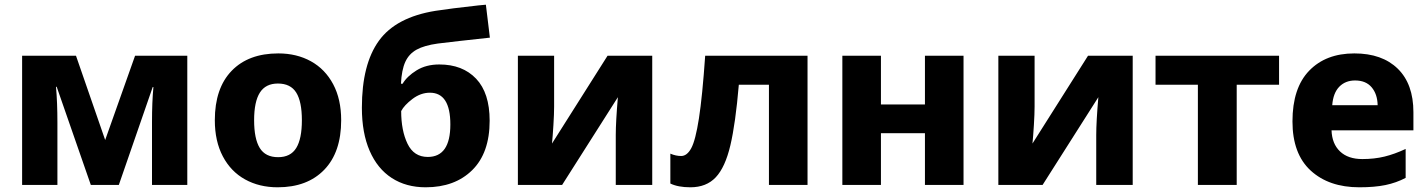

<svg xmlns="http://www.w3.org/2000/svg" viewBox="-20 -786 6070 816"><path d="M776 0H626V-268Q626 -352 632 -416H629L485 0H366L221 -417H218Q224 -351 224 -264V0H74V-549H303L427 -191L554 -549H776Z M1160 10Q1082 10 1021.5 -23.5Q961 -57 927 -121.5Q893 -186 893 -275Q893 -411 964.5 -485Q1036 -559 1163 -559Q1241 -559 1301.5 -525.5Q1362 -492 1396 -428Q1430 -364 1430 -275Q1430 -139 1358 -64.5Q1286 10 1160 10ZM1162 -118Q1215 -118 1239 -157Q1263 -196 1263 -275Q1263 -354 1239 -392.5Q1215 -431 1161 -431Q1109 -431 1084.5 -392.5Q1060 -354 1060 -275Q1060 -196 1084 -157Q1108 -118 1162 -118Z M1831 -740Q1895 -750 2013 -763L2045 -766L2062 -626Q1913 -610 1841 -601Q1783 -593 1750.5 -575Q1718 -557 1702.5 -523Q1687 -489 1684 -430H1691Q1710 -462 1750.5 -487Q1791 -512 1847 -512Q1946 -512 2003.5 -451.5Q2061 -391 2061 -273Q2061 -136 1987 -63Q1913 10 1789 10Q1706 10 1645 -29.5Q1584 -69 1551 -145Q1518 -221 1518 -328Q1518 -513 1590.5 -613Q1663 -713 1831 -740ZM1894 -257Q1894 -392 1807 -392Q1768 -392 1733 -365.5Q1698 -339 1685 -314Q1685 -231 1712 -175Q1739 -119 1798 -119Q1894 -119 1894 -257Z M2335 -333Q2335 -302 2332 -254Q2329 -206 2326 -176L2562 -549H2752V0H2597V-212Q2597 -268 2606 -373L2369 0H2181V-549H2335Z M3248 0V-426H3120Q3106 -261 3084 -168Q3062 -75 3022 -32.5Q2982 10 2914 10Q2862 10 2829 -6V-133Q2852 -123 2875 -123Q2900 -123 2918 -156.5Q2936 -190 2950.5 -283Q2965 -376 2977 -549H3412V0Z M3724 -342H3911V-549H4075V0H3911V-220H3724V0H3560V-549H3724Z M4377 -333Q4377 -302 4374 -254Q4371 -206 4368 -176L4604 -549H4794V0H4639V-212Q4639 -268 4648 -373L4411 0H4223V-549H4377Z M5236 -426V0H5071V-426H4891V-549H5416V-426Z M5987 -309V-232H5639Q5641 -175 5675 -142.5Q5709 -110 5770 -110Q5821 -110 5864 -120.5Q5907 -131 5954 -153V-30Q5914 -9 5868 0.5Q5822 10 5757 10Q5628 10 5550.5 -61Q5473 -132 5473 -270Q5473 -412 5544 -485.5Q5615 -559 5736 -559Q5854 -559 5920.5 -494Q5987 -429 5987 -309ZM5642 -339H5835Q5834 -386 5809.5 -415Q5785 -444 5739 -444Q5698 -444 5672 -417.5Q5646 -391 5642 -339Z"/></svg>

Font: Noto Sans UI ExtraBold
Style: Regular
Weight: 800
Designer: Monotype Design Team
Foundry: Monotype Imaging Inc.
Version: Version 1.001